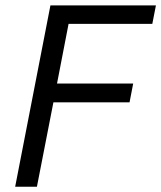

<svg xmlns="http://www.w3.org/2000/svg" viewBox="-20 -708 611 728"><path d="M571.2 -687.5H171.2L37.5 0H120L182.5 -320H471.2L485 -391.2H196.2L240 -617.5H557.5Z"/></svg>

Font: Cambay
Style: Italic
Weight: 400
Italic angle: -11°
Designer: Pooja Saxena
Foundry: Pooja Saxena
Version: Version 1.019;PS 001.019;hotconv 1.0.70;makeotf.lib2.5.58329